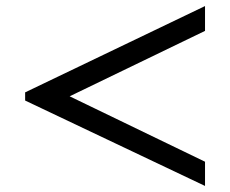

<svg xmlns="http://www.w3.org/2000/svg" viewBox="-20 -578 761 634"><path d="M657 -44V36L63 -246V-273L657 -558V-476L210 -260Z"/></svg>

Font: STIX Two Text SemiBold
Style: Italic
Weight: 600
Italic angle: -12°
Designer: Ross Mills, John Hudson & Paul Hanslow, Tiro Typeworks Ltd; with prior portions MicroPress Inc. and Coen Hoffman, Elsevi
Foundry: Tiro Typeworks Ltd
Version: Version 2.13 b171